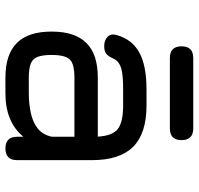

<svg xmlns="http://www.w3.org/2000/svg" viewBox="-32 -682 715 690"><g transform="rotate(90 325.0 -337.5)"><path d="M316 0C316 0 316 0 316 0C384.5 0 436.5 -21.5 472 -64.5C472 -64.5 472 -42 472 -42C472 -42 472 -42 472 -42C472 -14 486 0 514 0C514 0 514 0 514 0C542 0 556 -14 556 -42C556 -42 556 -311 556 -311C556 -311 556 -311 556 -311C556 -377.5 540 -427 508 -459C476 -491 426.5 -507 360 -507C360 -507 302 -507 302 -507C302 -507 302 -507 302 -507C245 -507 200.5 -498.5 169 -481C137 -463.5 116 -435.5 106 -398C106 -398 106 -398 106 -398C102.5 -385 105 -374.5 113 -367C121 -359 132 -355 146 -355C146 -355 146 -355 146 -355C158.5 -355 168 -357.5 174.5 -363C181 -368.5 187 -378 193 -392C193 -392 193 -392 193 -392C199.5 -403.5 211 -412 227.5 -416.5C244 -421 268.5 -423 302 -423C302 -423 360 -423 360 -423C360 -423 360 -423 360 -423C399.5 -423 427.5 -416.5 444 -404C460.5 -391 469.5 -367 471.5 -332C471.5 -332 260 -332 260 -332C260 -332 260 -332 260 -332C203.5 -332 162 -318.5 135 -291C107.5 -263.5 94 -222 94 -166C94 -166 94 -166 94 -166C94 -110 107.5 -68.5 135 -41C162.5 -13.5 204 0 260 0C260 0 316 0 316 0ZM260 -84C227 -84 205 -89.5 194.5 -100.5C183.5 -111 178 -133 178 -166C178 -166 178 -166 178 -166C178 -198.5 183.5 -220.5 194.5 -231.5C205 -242.5 227 -248 260 -248C260 -248 472 -248 472 -248C472 -248 472 -167 472 -167C472 -167 472 -167 472 -167C467 -144.5 457 -127.5 441.5 -115.5C426 -103.5 407 -95.5 385.5 -91C364 -86.5 340.5 -84 316 -84C316 -84 260 -84 260 -84C260 -84 260 -84 260 -84ZM442 -591C442 -591 442 -591 442 -591C470 -591 484 -605 484 -633C484 -633 484 -633 484 -633C484 -661 470 -675 442 -675C442 -675 189 -675 189 -675C189 -675 189 -675 189 -675C161 -675 147 -661 147 -633C147 -633 147 -633 147 -633C147 -605 161 -591 189 -591C189 -591 442 -591 442 -591Z"/></g></svg>

Font: Jura-Fortis-Bold
Style: Bold
Weight: 500
Designer: Daniel Johnson, Alexei Vanyashin, Mirko Velimirovic
Foundry: Daniel Johnson
Version: ""